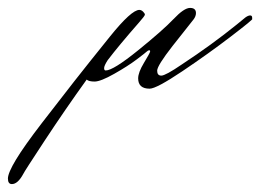

<svg xmlns="http://www.w3.org/2000/svg" viewBox="-217 -211 657 485"><path d="M135 -186Q140 -186 144.5 -181.5Q149 -177 149 -174Q149 -171 134 -154Q84 -97 55 -59Q46 -45 46 -39Q46 -33 50 -33Q69 -33 132 -84Q195 -135 221.5 -163Q248 -191 263 -191Q278 -191 278 -178Q278 -170 272 -162Q266 -154 249.5 -133.5Q233 -113 219 -95Q180 -45 180 -32.5Q180 -20 190.5 -20Q201 -20 242 -48Q318 -98 381 -149L403 -167Q410 -172 415 -172Q420 -172 420 -166V-163Q424 -163 366.5 -119Q309 -75 243.5 -31Q178 13 161 13Q132 13 132 -13Q132 -28 146.5 -52Q161 -76 162 -80Q163 -84 160 -84Q157 -84 154 -81Q151 -78 128.5 -61Q106 -44 71.5 -24.5Q37 -5 22 -5Q7 -5 2 -10Q-52 65 -104 144Q-156 223 -158 228Q-172 254 -187 254Q-197 254 -197 240Q-197 226 -176.5 192Q-156 158 -111 99.5Q-66 41 -29.5 -5.5Q7 -52 61 -119Q115 -186 135 -186Z"/></svg>

Font: Mrs Saint Delafield
Style: Regular
Weight: 400
Designer: Alejandro Paul
Foundry: Alejandro Paul
Version: Version 1.000